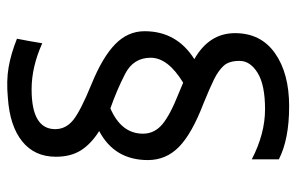

<svg xmlns="http://www.w3.org/2000/svg" viewBox="-166 -648 828 537"><g transform="rotate(-90 248.5 -380.0)"><path d="M142.6 -394.5Q142.6 -362.8 168.5 -340.8Q194.3 -318.8 257.3 -293.9L285.2 -282.2Q355 -324.7 355 -373Q355 -421.4 309.8 -444.6Q264.6 -467.8 213.4 -485.8Q142.6 -455.1 142.6 -394.5ZM68.8 -380.9Q68.8 -474.1 149.9 -517.1Q113.8 -540 95.9 -568.4Q78.1 -596.7 78.1 -638.2Q78.1 -697.8 121.1 -732.4Q164.1 -767.1 242.7 -772.5Q290.5 -776.9 327.9 -770.5Q365.2 -764.2 408.2 -747.1Q401.4 -712.9 395.5 -676.3Q329.6 -706.1 266.6 -706.1Q155.3 -706.1 155.3 -640.1Q155.3 -609.9 181.6 -589.1Q208 -568.4 282.2 -538.1Q356.4 -507.8 392.8 -472.4Q429.2 -437 429.2 -390.1Q429.2 -300.3 351.1 -251Q423.8 -209.5 423.8 -137.2Q423.8 -64.9 367.7 -25.4Q311.5 14.2 219.2 14.2Q127 14.2 70.8 -14.6V-90.3Q142.6 -53.2 210.9 -53.2Q279.3 -53.2 312.7 -74Q346.2 -94.7 346.2 -124.5Q346.2 -154.3 332.3 -169.2Q318.4 -184.1 294.7 -195.8Q271 -207.5 226.6 -225.6Q142.6 -257.8 105.7 -293.9Q68.8 -330.1 68.8 -380.9Z"/></g></svg>

Font: Oxygen-Regular
Style: Regular
Weight: 400
Designer: Vernon Adams
Foundry: Vernon Adams
Version: Version Release 0.2.3 webfont; ttfautohint (v0.93.3-1d66) -l